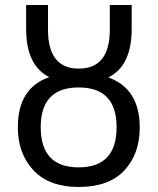

<svg xmlns="http://www.w3.org/2000/svg" viewBox="-20 -734 627 764"><path d="M536 -227Q536 -381 411 -426Q504 -471 504 -620V-714H417V-617Q417 -461 294 -461Q171 -461 171 -616V-714H84V-619Q84 -473 176 -427Q51 -384 51 -228Q51 -122 113.5 -56Q176 10 293 10Q413 10 474.5 -55.5Q536 -121 536 -227ZM142 -228Q142 -386 293 -386Q444 -386 444 -228Q444 -68 293 -68Q142 -68 142 -228Z"/></svg>

Font: Noto Sans Display SemiCondensed
Style: Regular
Weight: 400
Width: 4
Designer: Monotype Design team
Foundry: Monotype Imaging Inc.
Version: 1.000